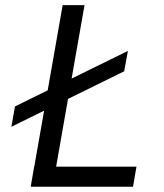

<svg xmlns="http://www.w3.org/2000/svg" viewBox="-20 -713 626 733"><path d="M23.4 -229 37.1 -306.6 162.1 -368.2 219.2 -693.4H302.7L253.4 -413.1L468.3 -518.6L454.1 -440.9L239.7 -335.4L194.3 -76.7H501L487.8 0H97.2L110.4 -76.7H110.8L148.4 -290.5Z"/></svg>

Font: Cascadia Code NF SemiLight
Style: Italic
Weight: 350
Italic angle: -10°
Monospace: yes
Designer: Aaron Bell
Foundry: Saja Typeworks
Version: Version 2404.023; ttfautohint (v1.8.4)